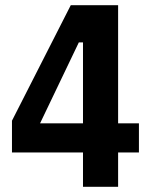

<svg xmlns="http://www.w3.org/2000/svg" viewBox="-20 -718 580 738"><path d="M434 0H299V-132H26V-254L252 -698H434V-244H514V-132H434ZM283 -555 134 -244H299V-555Z"/></svg>

Font: IBM Plex Sans Condensed
Style: Bold
Weight: 700
Width: 3
Designer: Mike Abbink, Paul van der Laan, Pieter van Rosmalen
Foundry: Bold Monday
Version: Version 3.201